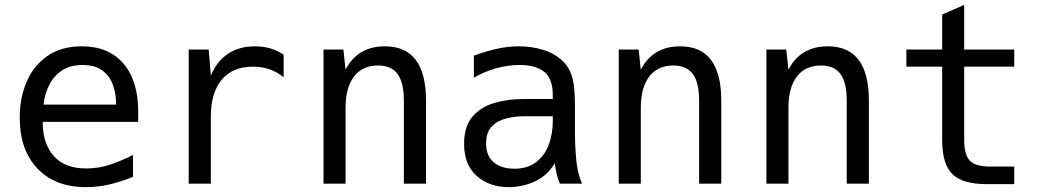

<svg xmlns="http://www.w3.org/2000/svg" viewBox="-20 -749 4254 783"><path d="M331.1 14.2Q204.6 14.2 132.6 -61.8Q60.5 -137.7 60.5 -269Q60.5 -350.6 89.1 -416.5Q117.7 -482.4 174.1 -521.2Q230.5 -560.1 313.5 -560.1Q422.9 -560.1 483.2 -490Q543.5 -419.9 543.5 -295.9V-252H154.3V-249Q154.3 -163.6 199.2 -112.8Q244.1 -62 332 -62Q382.8 -62 430.4 -78.1Q478 -94.2 522.5 -117.2V-27.8Q476.1 -8.8 428.5 2.7Q380.9 14.2 331.1 14.2ZM453.6 -322.3Q453.6 -367.7 439.9 -404.3Q426.3 -440.9 396.2 -462.4Q366.2 -483.9 316.9 -483.9Q267.1 -483.9 233.6 -462.2Q200.2 -440.4 181.4 -403.8Q162.6 -367.2 157.7 -322.3Z M749.5 -546.9H831.1L839.8 -439.9Q862.8 -498 908.9 -529.1Q955.1 -560.1 1019.5 -560.1Q1086.9 -560.1 1136.7 -525.9V-434.1Q1084 -477.1 1011.7 -477.1Q928.7 -477.1 884.3 -424.1Q839.8 -371.1 839.8 -272V0H749.5Z M1299.3 -546.9H1380.4L1389.2 -464.8Q1438.5 -560.1 1549.8 -560.1Q1717.3 -560.1 1717.3 -338.9V0H1627V-338.9Q1627 -412.6 1601.3 -447.3Q1575.7 -481.9 1522 -481.9Q1458 -481.9 1423.6 -436.8Q1389.2 -391.6 1389.2 -309.1V0H1299.3Z M2054.7 14.2Q1975.6 14.2 1924.1 -31.5Q1872.6 -77.1 1872.6 -162.6Q1872.6 -233.4 1906.7 -273.2Q1940.9 -313 1996.1 -329.1Q2051.3 -345.2 2113.8 -345.2H2234.4V-359.4Q2234.4 -429.2 2199 -456.5Q2163.6 -483.9 2099.6 -483.9Q2049.8 -483.9 2002 -470.2Q1954.1 -456.5 1912.6 -432.1V-522Q1957.5 -538.6 2003.4 -549.3Q2049.3 -560.1 2097.2 -560.1Q2146 -560.1 2192.1 -546.6Q2238.3 -533.2 2272 -502.7Q2305.7 -472.2 2316.9 -420.9Q2324.7 -384.8 2324.7 -312V-200.2Q2324.7 -154.3 2329.8 -98.6Q2335 -43 2353.5 0H2263.2Q2254.9 -19 2250 -40.8Q2245.1 -62.5 2242.2 -83Q2213.4 -33.7 2162.4 -9.8Q2111.3 14.2 2054.7 14.2ZM2076.7 -61Q2132.3 -61 2167.2 -88.4Q2202.1 -115.7 2218.3 -159.9Q2234.4 -204.1 2234.4 -254.9V-274.9H2120.6Q2082.5 -274.9 2046.1 -266.4Q2009.8 -257.8 1986.1 -233.9Q1962.4 -210 1962.4 -164.1Q1962.4 -112.3 1994.1 -86.7Q2025.9 -61 2076.7 -61Z M2503.4 -546.9H2584.5L2593.3 -464.8Q2642.6 -560.1 2753.9 -560.1Q2921.4 -560.1 2921.4 -338.9V0H2831.1V-338.9Q2831.1 -412.6 2805.4 -447.3Q2779.8 -481.9 2726.1 -481.9Q2662.1 -481.9 2627.7 -436.8Q2593.3 -391.6 2593.3 -309.1V0H2503.4Z M3105.5 -546.9H3186.5L3195.3 -464.8Q3244.6 -560.1 3356 -560.1Q3523.4 -560.1 3523.4 -338.9V0H3433.1V-338.9Q3433.1 -412.6 3407.5 -447.3Q3381.8 -481.9 3328.1 -481.9Q3264.2 -481.9 3229.7 -436.8Q3195.3 -391.6 3195.3 -309.1V0H3105.5Z M4006.3 2Q3905.8 2 3864 -38.8Q3822.3 -79.6 3822.3 -178.2V-477.1H3676.3V-546.9H3822.3V-689.9L3912.1 -729V-546.9H4116.2V-477.1H3912.1V-178.2Q3912.1 -118.2 3935.1 -94Q3958 -69.8 4015.1 -69.8H4116.2V2Z"/></svg>

Font: Vazir Code Hack
Style: Code-Hack
Weight: 400
Foundry: DejaVu fonts team - Redesigned by Saber Rastikerdar
Version: Version 1.1.2